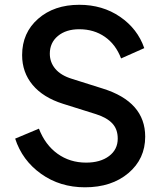

<svg xmlns="http://www.w3.org/2000/svg" viewBox="-20 -777 687 809"><path d="M337.9 12.2Q232.9 12.2 153.3 -44.4Q73.7 -101.1 43.9 -192.9L144 -234.9Q170.4 -166.5 222.4 -129.2Q274.4 -91.8 342.8 -91.8Q402.8 -91.8 439.5 -119.4Q476.1 -147 476.1 -192.9Q476.1 -232.4 453.4 -256.8Q430.7 -281.2 384.8 -295.9L245.1 -339.8Q161.6 -366.2 117.4 -419.2Q73.2 -472.2 73.2 -544.9Q73.2 -638.7 140.6 -697.8Q208 -756.8 314 -756.8Q412.1 -756.8 485.8 -706.3Q559.6 -655.8 587.9 -574.2L490.2 -530.8Q467.8 -589.8 421.9 -621.8Q376 -653.8 314 -653.8Q258.3 -653.8 224.1 -625.5Q189.9 -597.2 189.9 -550.8Q189.9 -514.2 213.4 -486.6Q236.8 -459 283.2 -444.8L413.1 -403.8Q591.8 -348.1 591.8 -201.2Q591.8 -107.4 521 -47.6Q450.2 12.2 337.9 12.2Z"/></svg>

Font: Plus Jakarta Sans SemiBold
Style: Regular
Weight: 600
Designer: Gumpita Rahayu
Foundry: Tokotype
Version: Version 2.006